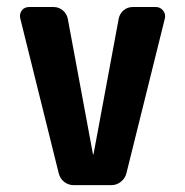

<svg xmlns="http://www.w3.org/2000/svg" viewBox="-20 -540 540 560"><path d="M434.6 -519.5Q447.3 -519.5 455.6 -509.3Q463.9 -499 460.9 -486.3L348.6 -34.2Q344.7 -19.5 332.5 -9.8Q320.3 0 304.7 0H195.3Q179.7 0 167.5 -9.3Q155.3 -18.6 151.4 -34.2L39.1 -486.3Q36.1 -499 43.5 -509.3Q50.8 -519.5 65.4 -519.5H136.7Q151.4 -519.5 163.1 -509.8Q174.8 -500 177.7 -485.4L251 -90.8Q251 -89.8 252 -89.8Q252.9 -89.8 252.9 -90.8L326.2 -485.4Q329.1 -500 340.3 -509.8Q351.6 -519.5 367.2 -519.5Z"/></svg>

Font: Rounded-L Mgen+ 1m bold
Style: Bold
Weight: 700
Designer: [Source Han Sans]
Ryoko NISHIZUKA  (kana & ideographs); Paul D. Hunt (Latin, Greek & Cyrillic); Wenlong ZHANG  (bopomofo
Version: Version 1.059.20150602